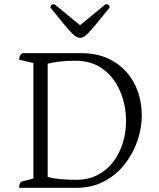

<svg xmlns="http://www.w3.org/2000/svg" viewBox="-20 -894 755 914"><path d="M71 0Q71 -27 87 -31L139 -44V-594L71 -610Q71 -633 88 -641H365Q438 -641 492 -616.5Q546 -592 582.5 -550.5Q619 -509 637 -456Q655 -403 655 -345Q655 -284 634 -223Q613 -162 573 -111.5Q533 -61 475.5 -30.5Q418 0 344 0ZM342 -38Q400 -38 444.5 -61Q489 -84 519 -123.5Q549 -163 564.5 -213Q580 -263 580 -317Q580 -394 552 -459.5Q524 -525 470.5 -565Q417 -605 338 -605Q297 -605 264 -601Q231 -597 207 -591V-52Q235 -44 270.5 -41Q306 -38 342 -38ZM361 -714Q353 -714 344 -718.5Q335 -723 321 -737.5Q307 -752 283 -780.5Q259 -809 220 -858Q220 -874 239 -874L361 -774L483 -874Q502 -874 502 -858Q462 -809 438.5 -780.5Q415 -752 401 -737.5Q387 -723 378.5 -718.5Q370 -714 361 -714Z"/></svg>

Font: Petrona Light
Style: Regular
Weight: 300
Designer: Ringo R. Seeber
Foundry: Ringo R. Seeber
Version: Version 2.001; ttfautohint (v1.8.3)